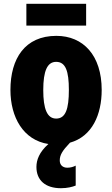

<svg xmlns="http://www.w3.org/2000/svg" viewBox="-20 -752 592 1012"><path d="M434 -732H119V-617H434ZM295 94C295 66 307 44 349 0C466 -33 516 -148 516 -278C516 -460 419 -563 277 -563C112 -563 35 -444 35 -278C35 -134 103 -13 235 7C187 50 172 91 172 128C172 198 219 240 301 240C335 240 362 233 379 226V121C368 127 352 132 335 132C310 132 295 117 295 94ZM208 -277C208 -378 229 -426 276 -426C326 -426 343 -377 343 -278C343 -178 326 -127 276 -127C228 -127 208 -179 208 -277Z"/></svg>

Font: Noto Sans Condensed Black
Style: Regular
Weight: 900
Width: 3
Designer: Monotype Design Team
Foundry: Monotype Imaging Inc.
Version: Version 2.013